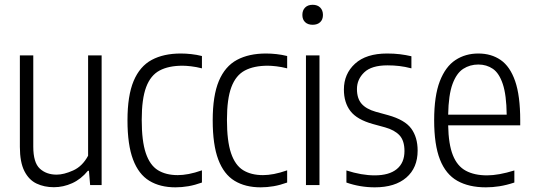

<svg xmlns="http://www.w3.org/2000/svg" viewBox="-20 -773 2228 802"><path d="M205 9Q165 9 132.8 -6.2Q100.5 -21.5 81.8 -58.5Q63 -95.5 63 -159.5V-541.5H119V-160.5Q119 -94 146.2 -68.8Q173.5 -43.5 216.5 -43.5Q246.5 -43.5 285.2 -60.8Q324 -78 348 -122.5V-541.5H404.5V0H356.5L351.5 -59.5H347Q318.5 -24.5 281.5 -7.8Q244.5 9 205 9Z M713 9.5Q648.5 9.5 603.8 -17.8Q559 -45 535.8 -106.5Q512.5 -168 512.5 -270.5Q512.5 -373.5 538.2 -434.8Q564 -496 613.8 -522.8Q663.5 -549.5 735 -549.5Q756 -549.5 778.8 -547Q801.5 -544.5 823.5 -539V-487.5Q800 -493.5 778.5 -496Q757 -498.5 742.5 -498.5Q684.5 -498.5 646.8 -478.5Q609 -458.5 590.5 -409.2Q572 -360 572 -272.5Q572 -184 589 -133.5Q606 -83 639.5 -62.2Q673 -41.5 722.5 -41.5Q743.5 -41.5 768.5 -46.2Q793.5 -51 823.5 -61.5V-10.5Q794.5 0 767 4.8Q739.5 9.5 713 9.5Z M1069 9.5Q1004.5 9.5 959.8 -17.8Q915 -45 891.8 -106.5Q868.5 -168 868.5 -270.5Q868.5 -373.5 894.2 -434.8Q920 -496 969.8 -522.8Q1019.5 -549.5 1091 -549.5Q1112 -549.5 1134.8 -547Q1157.5 -544.5 1179.5 -539V-487.5Q1156 -493.5 1134.5 -496Q1113 -498.5 1098.5 -498.5Q1040.5 -498.5 1002.8 -478.5Q965 -458.5 946.5 -409.2Q928 -360 928 -272.5Q928 -184 945 -133.5Q962 -83 995.5 -62.2Q1029 -41.5 1078.5 -41.5Q1099.5 -41.5 1124.5 -46.2Q1149.5 -51 1179.5 -61.5V-10.5Q1150.5 0 1123 4.8Q1095.5 9.5 1069 9.5Z M1258 0V-541.5H1314.5V0ZM1286 -669.5Q1266 -669.5 1254.5 -680.5Q1243 -691.5 1243 -710.5Q1243 -730 1254.5 -741.5Q1266 -753 1286 -753Q1306 -753 1317.5 -741.5Q1329 -730 1329 -710.5Q1329 -691.5 1317.5 -680.5Q1306 -669.5 1286 -669.5Z M1545.5 9.5Q1484 9.5 1427 -10.5V-61Q1490.5 -40.5 1545 -40.5Q1605.5 -40.5 1637.5 -66.8Q1669.5 -93 1669.5 -142Q1669.5 -185.5 1648.8 -207.8Q1628 -230 1588.5 -241L1537.5 -255Q1471 -273.5 1443.8 -309Q1416.5 -344.5 1416.5 -399Q1416.5 -464.5 1463 -507Q1509.5 -549.5 1597 -549.5Q1626 -549.5 1650.5 -546.5Q1675 -543.5 1698.5 -538V-487.5Q1671.5 -494.5 1648.2 -497.2Q1625 -500 1598.5 -500Q1532 -500 1501.5 -470.8Q1471 -441.5 1471 -401Q1471 -362 1490.2 -339.8Q1509.5 -317.5 1550 -306L1601 -292Q1671 -272.5 1697.8 -236Q1724.5 -199.5 1724.5 -144Q1724.5 -72 1677.2 -31.2Q1630 9.5 1545.5 9.5Z M2009.5 9.5Q1938.5 9.5 1890.2 -17.8Q1842 -45 1817.8 -106.5Q1793.5 -168 1793.5 -271Q1793.5 -372.5 1817.2 -433.8Q1841 -495 1882.5 -522.2Q1924 -549.5 1978 -549.5Q2032 -549.5 2071.2 -522.5Q2110.5 -495.5 2131.8 -434.2Q2153 -373 2153 -270.5V-249.5H1852Q1853.5 -170 1871.8 -124.5Q1890 -79 1925.8 -59.8Q1961.5 -40.5 2014.5 -40.5Q2062.5 -40.5 2128.5 -61V-10.5Q2095 0.5 2066.2 5Q2037.5 9.5 2009.5 9.5ZM1978 -503.5Q1943 -503.5 1915 -485.5Q1887 -467.5 1870.2 -422Q1853.5 -376.5 1852 -294H2096.5Q2095.5 -376.5 2080.2 -422Q2065 -467.5 2038.8 -485.5Q2012.5 -503.5 1978 -503.5Z"/></svg>

Font: Encode Sans Cnd Lt
Style: Regular
Weight: 300
Width: 3
Designer: Multiple Designers
Foundry: Impallari Type
Version: Version 3.002; ttfautohint (v1.8.3) -l 8 -r 50 -G 200 -x 14 